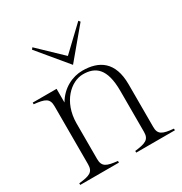

<svg xmlns="http://www.w3.org/2000/svg" viewBox="-175 -882 957 1010"><g transform="rotate(-30 303.5 -376.5)"><path d="M506 -74V-331C506 -469 431 -515 331 -515C271 -515 205 -484 166 -417V-500H21V-490C87 -483 111 -474 111 -426V-74C111 -26 86 -17 21 -10V0H256V-10C191 -17 166 -26 166 -74V-291C167 -421 251 -497 324 -497C399 -497 451 -460 451 -323V-74C451 -27 426 -18 361 -10V0H596V-10C530 -16 505 -26 506 -74ZM157 -743 304 -566 452 -743 444 -753 304 -620 165 -753Z"/></g></svg>

Font: Sprat Condensed Light
Style: Regular
Weight: 300
Width: 3
Designer: Ethan Nakache
Foundry: Collletttivo
Version: Version 2.000;Glyphs 3.2 (3217)